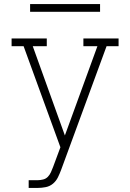

<svg xmlns="http://www.w3.org/2000/svg" viewBox="-20 -924 640 944"><path d="M121 0V-38H165Q178 -38 192 -41.5Q206 -45 215.5 -55Q225 -65 230.5 -77.5Q236 -90 241 -103L277 -200L96 -697H37V-735H210V-697H141L299 -258L459 -697H390V-735H563V-697H504L281 -90Q274 -71 265 -52.5Q256 -34 240.5 -21Q225 -8 205 -4Q185 0 165 0ZM128 -866V-904H472V-866Z"/></svg>

Font: Iosevka Etoile Extralight
Style: Regular
Weight: 200
Designer: Belleve Invis
Foundry: Belleve Invis
Version: Version 22.1.2; ttfautohint (v1.8.4)